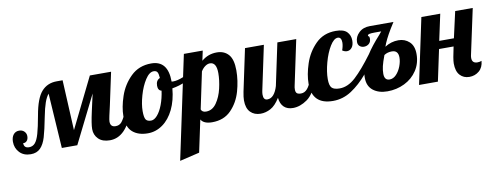

<svg xmlns="http://www.w3.org/2000/svg" viewBox="-102 -865 3707 1443"><g transform="rotate(-10 1751.0 -143.5)"><path d="M869 -179Q806 6 683 6Q626 6 595.5 -24.5Q565 -55 565 -100Q565 -139 586 -233L615 -363L434 0H316L289 -419Q271 -398 257 -358.5Q243 -319 230 -252Q211 -154 195.5 -102Q180 -50 152.5 -22Q125 6 79 6Q25 6 -6.5 -27.5Q-38 -61 -38 -109Q-38 -143 -22 -163.5Q-6 -184 22 -184Q46 -184 61 -169Q76 -154 76 -133Q76 -109 64 -96.5Q52 -84 36 -86Q36 -48 75 -48Q103 -48 121 -68.5Q139 -89 152.5 -136Q166 -183 182 -272Q204 -399 248.5 -449.5Q293 -500 365 -500H410L429 -116L618 -500H780L727 -252Q717 -209 710 -177Q703 -145 703 -133Q703 -91 743 -91Q771 -91 788 -110Q805 -129 827 -179Z M813 -154Q813 -222 841 -305Q869 -388 931 -448.5Q993 -509 1087 -509Q1215 -509 1215 -349V-348Q1218 -347 1226 -347Q1259 -347 1302 -364.5Q1345 -382 1380 -407L1389 -380Q1360 -349 1313.5 -327.5Q1267 -306 1212 -297Q1204 -206 1171 -138Q1138 -70 1086 -33Q1034 4 973 4Q899 4 856 -34Q813 -72 813 -154ZM1129 -294Q1102 -300 1102 -336Q1102 -377 1133 -390Q1131 -423 1123 -435.5Q1115 -448 1095 -448Q1062 -448 1031 -400Q1000 -352 981 -285Q962 -218 962 -167Q962 -119 973 -102.5Q984 -86 1013 -86Q1037 -86 1061 -113.5Q1085 -141 1103 -188.5Q1121 -236 1129 -294Z M1342 -537H1486L1470 -462Q1520 -505 1587 -505Q1643 -505 1676 -468Q1709 -431 1709 -347Q1709 -268 1686 -187.5Q1663 -107 1608 -50.5Q1553 6 1463 6Q1399 6 1378 -30L1326 214L1175 250ZM1572 -350Q1572 -433 1522 -433Q1504 -433 1485.5 -420Q1467 -407 1453 -384L1394 -104Q1402 -81 1432 -81Q1480 -81 1511.5 -126Q1543 -171 1557.5 -233.5Q1572 -296 1572 -350Z M1726 -114Q1726 -139 1734 -179L1802 -500H1946L1874 -160Q1871 -145 1871 -132Q1871 -91 1901 -91Q1929 -91 1949 -114.5Q1969 -138 1981 -179L2049 -500H2193L2121 -160Q2117 -145 2117 -128Q2117 -108 2126.5 -99.5Q2136 -91 2158 -91Q2186 -91 2206.5 -115Q2227 -139 2239 -179H2281Q2244 -71 2189.5 -32.5Q2135 6 2080 6Q2037 6 2011.5 -18Q1986 -42 1981 -89Q1947 -34 1909.5 -14Q1872 6 1833 6Q1785 6 1755.5 -24Q1726 -54 1726 -114Z M2226 -153Q2226 -222 2253.5 -305Q2281 -388 2341.5 -448.5Q2402 -509 2495 -509Q2555 -509 2580.5 -483Q2606 -457 2606 -417Q2606 -382 2591 -363Q2576 -344 2553 -344Q2536 -344 2518 -356Q2530 -389 2530 -415Q2530 -434 2523 -445Q2516 -456 2502 -456Q2472 -456 2442 -407Q2412 -358 2393 -288Q2374 -218 2374 -162Q2374 -113 2391 -95.5Q2408 -78 2451 -78Q2514 -78 2573.5 -133Q2633 -188 2711 -293Q2747 -350 2814 -424L2832 -446H2783Q2755 -446 2741.5 -443Q2728 -440 2728 -430Q2728 -428 2733.5 -425.5Q2739 -423 2739 -408Q2739 -382 2723 -368.5Q2707 -355 2685 -355Q2666 -355 2652.5 -366.5Q2639 -378 2639 -399Q2639 -439 2671 -469.5Q2703 -500 2755 -500H2935L2905 -452Q2861 -379 2843 -327Q2891 -358 2947 -358Q2996 -358 3030 -326.5Q3064 -295 3064 -233Q3064 -162 3028 -107.5Q2992 -53 2931.5 -23.5Q2871 6 2801 6Q2734 6 2692 -27Q2650 -60 2650 -123V-134Q2650 -145 2652 -150Q2593 -80 2527.5 -37Q2462 6 2386 6Q2226 6 2226 -153ZM2933 -229Q2933 -284 2884 -284Q2850 -284 2825 -267Q2806 -217 2799 -187Q2792 -157 2792 -130Q2792 -79 2832 -79Q2860 -79 2883 -103Q2906 -127 2919.5 -162.5Q2933 -198 2933 -229Z M3327 -114Q3327 -146 3348 -240H3237L3186 0H3042L3148 -500H3292L3249 -300H3361L3406 -500H3540L3467 -160Q3463 -145 3463 -132Q3463 -91 3504 -91Q3522 -91 3536 -97Q3532 -47 3500.5 -20.5Q3469 6 3426 6Q3382 6 3354.5 -24Q3327 -54 3327 -114Z"/></g></svg>

Font: Lobster
Style: Regular
Weight: 400
Designer: Impallari Type
Foundry: Impallari Type
Version: Version 2.100